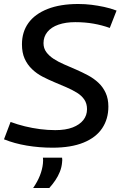

<svg xmlns="http://www.w3.org/2000/svg" viewBox="-35 -730 604 962"><path d="M549 -677 515 -590Q476 -604 433.5 -611.5Q391 -619 342 -619Q294 -619 258 -606.5Q222 -594 202.5 -570Q183 -546 183 -514Q183 -488 197 -469Q211 -450 234 -435Q257 -420 286 -407.5Q315 -395 346 -381.5Q377 -368 406 -352.5Q435 -337 458 -315.5Q481 -294 494.5 -264.5Q508 -235 508 -196Q508 -134 477 -87.5Q446 -41 383.5 -15.5Q321 10 228 10Q162 10 99.5 -0.5Q37 -11 -15 -32L18 -119Q53 -106 90 -97Q127 -88 165.5 -83Q204 -78 242 -78Q294 -78 329 -91.5Q364 -105 382.5 -128.5Q401 -152 401 -183Q401 -211 387.5 -231Q374 -251 350.5 -265.5Q327 -280 298 -292.5Q269 -305 238 -318Q207 -331 178 -346Q149 -361 125.5 -383.5Q102 -406 88.5 -436Q75 -466 75 -508Q75 -570 107.5 -615Q140 -660 203.5 -685Q267 -710 357 -710Q392 -710 423.5 -706Q455 -702 486 -695.5Q517 -689 549 -677ZM180 60H276Q277 66 277 71.5Q277 77 276 84Q274 108 265 130.5Q256 153 242.5 173Q229 193 212 212H131Q153 180 165 149.5Q177 119 180 90Q181 81 181 73.5Q181 66 180 60Z"/></svg>

Font: Georama ExtraCondensed Thin Medium
Style: Italic
Weight: 500
Italic angle: -9°
Version: Version 1.001